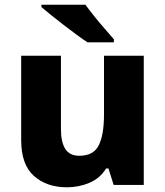

<svg xmlns="http://www.w3.org/2000/svg" viewBox="-20 -879 703 816"><path d="M591 -642V-93H463L441 -163H431Q405 -121 360 -102Q315 -83 264 -83Q179 -83 124.5 -131Q70 -179 70 -284V-642H239V-331Q239 -275 257.5 -246Q276 -217 317 -217Q378 -217 400 -262Q422 -307 422 -392V-642ZM343 -859Q359 -837 381 -809.5Q403 -782 425.5 -756.5Q448 -731 464 -712V-699H352Q332 -712 305.5 -731.5Q279 -751 250.5 -773Q222 -795 197 -815Q172 -835 156 -849V-859Z"/></svg>

Font: Noto Sans Kannada UI ExtraBold
Style: Regular
Weight: 800
Designer: Jelle Bosma - Monotype Design Team
Foundry: Monotype Imaging Inc.
Version: Version 2.005; ttfautohint (v1.8.4.7-5d5b)